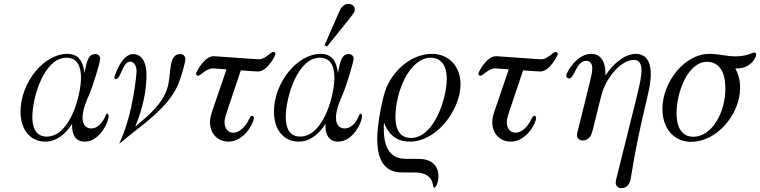

<svg xmlns="http://www.w3.org/2000/svg" viewBox="-20 -720 3923 991"><path d="M86 -144C86 -49 137 11 214 11C284 11 330 -46 352 -81H353C353 -78 352 -75 352 -72C352 0 391 11 417 11C497 11 541 -94 541 -120C541 -129 533 -142 526 -126C509 -82 481 -57 451 -57C433 -57 406 -67 406 -112C406 -158 433 -215 438 -226C462 -282 497 -399 497 -417C497 -432 486 -441 472 -441C437 -441 428 -407 416 -343C411 -382 399 -442 327 -442C205 -442 86 -292 86 -144ZM147 -116C147 -217 207 -422 323 -422C381 -422 398 -374 398 -319C398 -231 343 -15 221 -15C157 -15 147 -75 147 -116Z M570 -321C570 -315 574 -312 578 -312C604 -312 613 -402 652 -402C665 -402 685 -389 685 -350C685 -350 670 -134 595 22C611 10 626 -3 642 -16C735 -90 841 -166 891 -266C915 -314 937 -401 937 -415C937 -431 925 -441 910 -441C846 -441 866 -336 844 -266C818 -182 745 -122 678 -67C720 -166 736 -259 736 -332C736 -423 695 -441 667 -441C605 -441 570 -321 570 -321Z M992 -340C992 -334 997 -329 1002 -329C1017 -329 1043 -367 1079 -367C1087 -367 1103 -365 1149 -362L1080 -160C1073 -139 1064 -117 1064 -88C1064 -32 1102 11 1160 11C1240 11 1290 -85 1290 -110C1290 -119 1286 -122 1281 -122C1275 -122 1272 -118 1265 -104C1248 -67 1216 -35 1184 -35C1157 -35 1139 -57 1139 -89C1139 -113 1142 -116 1223 -357C1241 -355 1302 -351 1311 -351C1362 -351 1402 -436 1402 -441C1402 -446 1397 -452 1391 -452C1376 -452 1350 -414 1317 -414C1298 -414 1096 -430 1083 -430C1034 -430 992 -347 992 -340Z M1655 -486 1668 -480C1818 -666 1811 -655 1811 -672C1811 -689 1796 -700 1779 -700C1762 -700 1748 -690 1739 -676C1734 -667 1738 -676 1655 -486ZM1394 -144C1394 -49 1445 11 1522 11C1592 11 1638 -46 1660 -81H1661C1661 -78 1660 -75 1660 -72C1660 0 1699 11 1725 11C1805 11 1849 -94 1849 -120C1849 -129 1841 -142 1834 -126C1817 -82 1789 -57 1759 -57C1741 -57 1714 -67 1714 -112C1714 -158 1741 -215 1746 -226C1770 -282 1805 -399 1805 -417C1805 -432 1794 -441 1780 -441C1745 -441 1736 -407 1724 -343C1719 -382 1707 -442 1635 -442C1513 -442 1394 -292 1394 -144ZM1455 -116C1455 -217 1515 -422 1631 -422C1689 -422 1706 -374 1706 -319C1706 -231 1651 -15 1529 -15C1465 -15 1455 -75 1455 -116Z M1927 -2C1927 165 2018 170 2061 170H2119C2228 170 2209 249 2221 249C2230 249 2243 221 2243 190C2243 157 2229 100 2139 100H2082C2044 100 1961 97 1961 -53C1961 -64 1961 -76 1962 -87C1980 -40 2015 11 2095 11C2237 11 2357 -156 2357 -285C2357 -376 2298 -442 2209 -442C2115 -442 2018 -371 1974 -267C1954 -218 1927 -82 1927 -2ZM2021 -117C2022 -249 2094 -422 2204 -422C2237 -422 2286 -404 2286 -312C2286 -217 2223 -8 2101 -8C2069 -8 2021 -22 2021 -117Z M2449 -340C2449 -334 2454 -329 2459 -329C2474 -329 2500 -367 2536 -367C2544 -367 2560 -365 2606 -362L2537 -160C2530 -139 2521 -117 2521 -88C2521 -32 2559 11 2617 11C2697 11 2747 -85 2747 -110C2747 -119 2743 -122 2738 -122C2732 -122 2729 -118 2722 -104C2705 -67 2673 -35 2641 -35C2614 -35 2596 -57 2596 -89C2596 -113 2599 -116 2680 -357C2698 -355 2759 -351 2768 -351C2819 -351 2859 -436 2859 -441C2859 -446 2854 -452 2848 -452C2833 -452 2807 -414 2774 -414C2755 -414 2553 -430 2540 -430C2491 -430 2449 -347 2449 -340Z M2903 -329C2903 -320 2910 -315 2917 -315C2947 -315 2952 -406 3007 -406C3019 -406 3037 -399 3037 -367C3037 -353 3035 -339 3025 -298L2963 -48C2961 -40 2958 -32 2958 -23C2958 -5 2972 5 2988 5C3010 5 3025 -11 3031 -23C3041 -44 3076 -207 3091 -251C3120 -332 3190 -411 3252 -411C3283 -411 3291 -385 3291 -356C3291 -327 3285 -296 3264 -210L3161 203C3159 210 3158 216 3158 223C3158 240 3171 251 3187 251C3233 251 3236 199 3237 192C3291 -141 3339 -245 3339 -337C3339 -427 3293 -442 3262 -442C3200 -442 3138 -383 3105 -330V-337C3105 -365 3102 -442 3031 -442C2959 -442 2903 -349 2903 -329Z M3399 -158C3399 -56 3459 12 3548 12C3678 12 3800 -127 3800 -268C3800 -300 3794 -332 3775 -367H3786C3851 -367 3883 -420 3883 -438C3883 -443 3881 -449 3874 -449C3864 -449 3833 -429 3777 -429C3732 -429 3688 -442 3642 -442C3512 -442 3399 -295 3399 -158ZM3472 -137C3472 -239 3528 -401 3630 -401C3667 -401 3724 -380 3724 -262C3724 -140 3655 -14 3558 -14C3524 -14 3472 -32 3472 -137Z"/></svg>

Font: CMU Serif
Style: Italic
Weight: 500
Italic angle: -14.04°
Version: Version 0.7.0